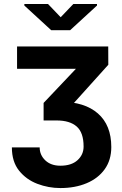

<svg xmlns="http://www.w3.org/2000/svg" viewBox="-20 -765 619 978"><path d="M224.6 -744.6 289.1 -677.2 353.5 -744.6H474.1V-736.8L337.4 -611.3H240.7L104 -736.8V-744.6ZM66.9 -528.3H531.3L531.7 -435.1L302.2 -180.2H202.1V-240.7L366.7 -414.5H66.9ZM202.1 -238.8 287.6 -246.6Q410.6 -246.6 478.8 -187Q546.9 -127.4 546.9 -16.1Q546.9 50.3 513.4 96.9Q480 143.6 421.4 168.2Q362.8 192.9 287.6 192.9Q227.1 192.9 170.4 171.4Q113.8 149.9 77.1 104.2Q40.5 58.6 40.5 -14.2H182.1Q182.1 24.4 210.7 51.8Q239.3 79.1 287.6 79.1Q343.7 79.1 374.8 51Q405.8 22.9 405.8 -18.6Q405.8 -89.8 370.6 -120.6Q335.4 -151.4 268.6 -151.4H202.1Z"/></svg>

Font: RobotoDEMO
Style: Regular
Weight: 400
Designer: Christian Robertson
Foundry: Google
Version: Version 2.136